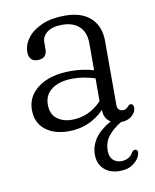

<svg xmlns="http://www.w3.org/2000/svg" viewBox="-77 -518 635 786"><g transform="rotate(-10 240.0 -125.0)"><path d="M46.5 -101Q46.5 -158.5 96.2 -194.5Q146 -230.5 230.5 -230.5Q280 -230.5 325.5 -217V-328Q325.5 -374.5 299.8 -398.8Q274 -423 229.5 -423Q187.5 -423 166 -406.2Q144.5 -389.5 144.5 -365V-336.5Q144.5 -298 105 -298Q87 -298 78 -308.8Q69 -319.5 69 -336.5Q69 -368 90 -395.8Q111 -423.5 150.5 -440.8Q190 -458 246 -458Q316 -458 353.2 -423Q390.5 -388 390.5 -327.5V-63Q390.5 -35.5 413.5 -35.5Q427 -35.5 435 -45.5Q437.5 -48.5 440.5 -51.2Q443.5 -54 447.5 -54Q460.5 -54 460.5 -38Q460.5 -19.5 443 -4.2Q425.5 11 397 11Q360.5 33.5 341.8 58.5Q323 83.5 323 117Q323 143 337 156Q351 169 371 169Q385.5 169 399 162.5Q412.5 156 420 141.5Q427 131.5 435 132.5Q439.5 133 442.8 137.5Q446 142 443.5 150.5Q440 171.5 417 189.5Q394 207.5 358 207.5Q317 207.5 292.8 184.8Q268.5 162 268.5 124.5Q268.5 50 356 1Q329 -15 329 -50.5V-51.5Q267.5 11 180 11Q120 11 83.2 -18.5Q46.5 -48 46.5 -101ZM114.5 -111Q114.5 -71.5 139.5 -52.2Q164.5 -33 202 -33Q272.5 -33 325.5 -88.5V-183.5Q304.5 -190 281.8 -194.2Q259 -198.5 233.5 -198.5Q179 -198.5 146.8 -175.5Q114.5 -152.5 114.5 -111Z"/></g></svg>

Font: Fraunces 72pt SuperSoft Light
Style: Regular
Weight: 300
Version: Version 1.000;[0bf87f6ff]